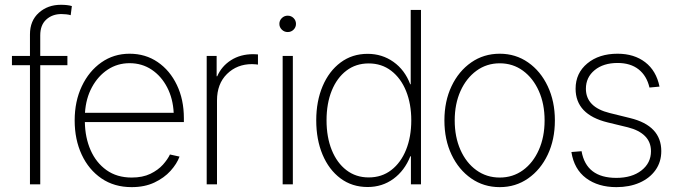

<svg xmlns="http://www.w3.org/2000/svg" viewBox="-20 -769 2813 801"><path d="M261.2 -535.6V-497.1H147.9V0H105V-497.1H29.8V-535.6H105V-625.5Q105 -682.6 142.1 -715.8Q179.2 -749 233.9 -749Q262.2 -749 279.8 -743.7L274.9 -705.6Q267.6 -708 256.8 -709.2Q246.1 -710.4 236.3 -710.4Q198.2 -710.4 173.1 -687.5Q147.9 -664.6 147.9 -621.6V-535.6Z M529.3 11.7Q456.5 11.7 403.3 -24.7Q350.1 -61 320.8 -124Q291.5 -187 291.5 -266.6Q291.5 -346.2 321.3 -409.2Q351.1 -472.2 402.8 -508.5Q454.6 -544.9 520.5 -544.9Q586.9 -544.9 637.9 -510Q689 -475.1 718 -414.3Q747.1 -353.5 747.1 -275.9V-259.8H334Q335 -195.3 357.9 -142.8Q380.9 -90.3 424.3 -59.3Q467.8 -28.3 529.3 -28.3Q575.2 -28.3 607.4 -43.9Q639.6 -59.6 659.7 -82Q679.7 -104.5 689 -124.5L729 -115.7Q717.8 -85.4 691.4 -56.2Q665 -26.9 624.3 -7.6Q583.5 11.7 529.3 11.7ZM334.5 -298.3H704.6Q701.7 -357.4 677.5 -404.3Q653.3 -451.2 612.8 -478.3Q572.3 -505.4 520.5 -505.4Q470.2 -505.4 429.7 -478.8Q389.2 -452.1 363.8 -405.5Q338.4 -358.9 334.5 -298.3Z M842.3 0V-535.6H883.8V-450.7H886.2Q904.3 -492.7 943.6 -517.8Q982.9 -543 1036.6 -543Q1043 -543 1047.1 -542.5Q1051.3 -542 1056.2 -542V-499.5Q1052.2 -500 1046.1 -500.7Q1040 -501.5 1031.2 -501.5Q968.8 -501.5 927 -460.4Q885.3 -419.4 885.3 -350.1V0Z M1159.2 0V-535.6H1201.7V0ZM1180.2 -635.3Q1166 -635.3 1155.8 -645.3Q1145.5 -655.3 1145.5 -669.4Q1145.5 -683.6 1155.8 -693.6Q1166 -703.6 1180.2 -703.6Q1194.8 -703.6 1204.8 -693.6Q1214.8 -683.6 1214.8 -669.4Q1214.8 -655.3 1204.8 -645.3Q1194.8 -635.3 1180.2 -635.3Z M1513.7 11.2Q1448.7 11.2 1400.4 -24.9Q1352.1 -61 1325.7 -123.8Q1299.3 -186.5 1299.3 -267.1Q1299.3 -346.7 1325.9 -409.4Q1352.5 -472.2 1400.9 -508.3Q1449.2 -544.4 1513.7 -544.4Q1574.2 -544.4 1621.6 -510.7Q1668.9 -477.1 1691.4 -417.5H1693.4V-727.5H1736.3V0H1694.3V-117.2H1691.9Q1668 -57.1 1621.3 -22.9Q1574.7 11.2 1513.7 11.2ZM1518.1 -28.8Q1572.8 -28.8 1612.5 -59.6Q1652.3 -90.3 1674.1 -144.3Q1695.8 -198.2 1695.8 -267.1Q1695.8 -335.4 1674.1 -389.2Q1652.3 -442.9 1612.3 -473.6Q1572.3 -504.4 1518.1 -504.4Q1464.8 -504.4 1425.3 -474.4Q1385.7 -444.3 1364 -390.9Q1342.3 -337.4 1342.3 -267.1Q1342.3 -196.8 1364 -143.1Q1385.7 -89.4 1425.3 -59.1Q1464.8 -28.8 1518.1 -28.8Z M2064.9 11.7Q1998 11.7 1945.8 -24.7Q1893.6 -61 1863.8 -123.8Q1834 -186.5 1834 -266.6Q1834 -346.7 1863.8 -409.4Q1893.6 -472.2 1945.8 -508.5Q1998 -544.9 2064.9 -544.9Q2131.3 -544.9 2183.3 -508.5Q2235.4 -472.2 2265.1 -409.2Q2294.9 -346.2 2294.9 -266.6Q2294.9 -186.5 2265.1 -123.8Q2235.4 -61 2183.3 -24.7Q2131.3 11.7 2064.9 11.7ZM2064.9 -28.3Q2119.6 -28.3 2161.9 -59.1Q2204.1 -89.8 2228 -143.8Q2252 -197.8 2252 -266.6Q2252 -335.4 2228 -389.2Q2204.1 -442.9 2161.9 -473.9Q2119.6 -504.9 2064.9 -504.9Q2010.3 -504.9 1967.8 -473.9Q1925.3 -442.9 1901.1 -389.2Q1877 -335.4 1877 -266.6Q1877 -197.8 1900.9 -143.8Q1924.8 -89.8 1967.3 -59.1Q2009.8 -28.3 2064.9 -28.3Z M2731.4 -407.7 2689.5 -403.8Q2678.2 -452.6 2644.3 -479.5Q2610.4 -506.3 2556.6 -506.3Q2497.1 -506.3 2460.7 -476.3Q2424.3 -446.3 2424.3 -398.9Q2424.3 -321.8 2523.9 -297.4L2608.9 -276.4Q2738.8 -244.6 2738.8 -138.7Q2738.8 -93.3 2714.6 -59.3Q2690.4 -25.4 2648.2 -6.8Q2606 11.7 2551.8 11.7Q2475.6 11.7 2425.3 -25.6Q2375 -63 2363.8 -134.8L2406.2 -138.2Q2425.8 -26.9 2551.3 -26.9Q2616.2 -26.9 2656 -57.9Q2695.8 -88.9 2695.8 -138.2Q2695.8 -176.3 2670.9 -201.2Q2646 -226.1 2599.6 -237.8L2515.1 -258.3Q2381.3 -291 2381.3 -398.9Q2381.3 -463.9 2430.2 -504.4Q2479 -544.9 2556.6 -544.9Q2625.5 -544.9 2671.6 -509.5Q2717.8 -474.1 2731.4 -407.7Z"/></svg>

Font: Inter Display Extra Light
Style: Regular
Weight: 200
Designer: Rasmus Andersson
Foundry: rsms
Version: Version 4.000;git-4fc901f